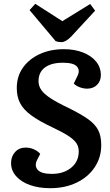

<svg xmlns="http://www.w3.org/2000/svg" viewBox="-20 -973 576 1007"><path d="M511 -212Q511 -147 476.5 -95.5Q442 -44 381.5 -15Q321 14 243 14Q183 14 137 -2.5Q91 -19 64.5 -49Q38 -79 38 -118Q38 -152 59 -175.5Q80 -199 115 -199Q137 -199 157.5 -190Q178 -181 191 -166L175 -135Q159 -103 178 -82Q197 -61 252 -61Q314 -61 353.5 -93.5Q393 -126 393 -179Q393 -204 380 -223Q367 -242 336.5 -261.5Q306 -281 253 -306Q185 -338 144 -368Q103 -398 85.5 -432Q68 -466 68 -511Q68 -573 100.5 -618.5Q133 -664 188.5 -689.5Q244 -715 315 -715Q372 -715 416 -697.5Q460 -680 484.5 -649.5Q509 -619 509 -579Q509 -548 489 -528Q469 -508 437 -508Q418 -508 398 -515.5Q378 -523 367 -535L386 -574Q401 -603 384 -623.5Q367 -644 310 -644Q249 -644 215.5 -619Q182 -594 182 -547Q182 -523 196 -502Q210 -481 244 -458.5Q278 -436 339 -407Q402 -376 440 -349.5Q478 -323 494.5 -291.5Q511 -260 511 -212ZM135 -920 165 -953 307 -862 453 -952 479 -917 354 -782Q325 -752 302 -752Q286 -752 272 -757Z"/></svg>

Font: Literata 12pt SemiBold
Style: Italic
Weight: 600
Italic angle: -2°
Designer: Latin by Veronika Burian and Jose Scaglione. Greek by Irene Vlachou. Cyrillic by Vera Evstafieva
Foundry: TypeTogether
Version: Version 3.002